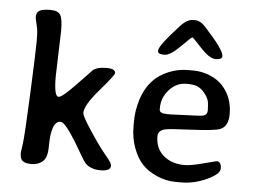

<svg xmlns="http://www.w3.org/2000/svg" viewBox="-51 -784 1134 859"><g transform="rotate(5 515.5 -354.5)"><path d="M231.9 -213.9Q188.5 -213.9 188.5 -99.1Q188.5 -49.3 168 -31.7Q147.5 -14.2 118.7 -14.2Q89.8 -14.2 77.9 -23.9Q65.9 -33.7 65.9 -60.5Q65.9 -62.5 71.3 -99.1Q76.7 -135.7 85 -326.9Q93.3 -518.1 93.3 -560.5Q93.3 -603 91.1 -616Q88.9 -628.9 84.2 -647.5Q79.6 -666 79.6 -670.9Q79.6 -692.4 94 -700.4Q108.4 -708.5 142.3 -708.5Q176.3 -708.5 187.3 -690.9Q198.2 -673.3 198.2 -620.1L191.9 -413.1Q191.9 -324.2 212.4 -324.2Q228.5 -324.2 291.7 -390.6Q355 -457 356.4 -458Q376 -471.7 415.5 -471.7Q455.1 -471.7 455.1 -452.1Q455.1 -442.4 392.1 -369.6Q329.1 -296.9 329.1 -262.7Q329.1 -244.1 400.9 -140.6Q426.8 -103.5 450 -76.4Q473.1 -49.3 473.1 -37.6Q473.1 -13.2 428 -13.2Q382.8 -13.2 358.4 -39.1Q352.5 -45.4 331.1 -82Q309.6 -118.7 300.8 -133.3Q250.5 -213.9 231.9 -213.9Z M882.8 -321.8V-328.1L882.3 -331.5V-337.9Q881.3 -343.8 881.3 -347.2Q881.3 -375 856.2 -403.1Q831.1 -431.2 797.4 -431.2L791 -432.1H777.3Q732.4 -432.1 700.4 -396.2Q668.5 -360.4 668.5 -315.4V-306.6Q668.5 -289.6 704.1 -289.6H725.6L728.5 -290L837.9 -294.4L849.6 -295.4Q882.8 -295.4 882.8 -321.8ZM783.2 -719.2H791.5Q814.9 -719.2 838.9 -692.9Q926.8 -597.2 926.8 -569.8Q926.8 -553.7 898.2 -553.7Q869.6 -553.7 829.3 -597.7Q789.1 -641.6 785.6 -641.6Q782.2 -641.6 738 -597.4Q693.8 -553.2 668.5 -553.2H665Q638.2 -553.2 638.2 -567.4V-570.3Q638.2 -591.8 728.5 -689.5Q755.9 -719.2 783.2 -719.2ZM792 9.3H769.5Q724.1 9.3 682.9 -8.8Q641.6 -26.9 616.2 -54Q590.8 -81.1 574.5 -125.5Q558.1 -169.9 558.1 -221.2V-244.6Q558.1 -293 573.7 -342.8Q604.5 -441.9 694.3 -477.5Q735.8 -494.1 779.8 -494.1H802.7Q841.3 -494.1 877.4 -479.2Q913.6 -464.4 936 -439.5Q981.9 -388.7 981.9 -314Q981.9 -259.3 946.8 -244.6Q921.9 -234.4 819.6 -229.7Q717.3 -225.1 699.7 -220.7Q668.5 -212.9 668.5 -187Q668.5 -132.8 705.3 -101.1Q742.2 -69.3 800.8 -69.3Q828.6 -69.3 884 -84.2Q939.5 -99.1 941.9 -99.1Q963.4 -99.1 963.4 -67.4Q963.4 -43 907 -16.8Q850.6 9.3 792 9.3Z"/></g></svg>

Font: Averia Gruesa Libre
Style: Regular
Weight: 500
Italic angle: -1.70001°
Version: Version 1.001